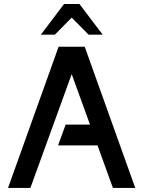

<svg xmlns="http://www.w3.org/2000/svg" viewBox="-20 -924 705 944"><path d="M294.9 -904.3H370.6L484.9 -753.4H416L332.5 -837.4L249.5 -753.4H180.7ZM268.1 -694.3H396.5L645 0H535.2L459.5 -209H265.6L302.7 -311.5H422.4L332.5 -559.6L129.4 0H19.5Z"/></svg>

Font: Anta
Style: Regular
Weight: 400
Designer: Sergej Lebedev
Foundry: Sergej Lebedev
Version: Version 1.000; ttfautohint (v1.8.4.7-5d5b)